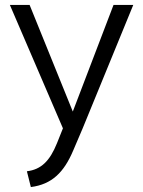

<svg xmlns="http://www.w3.org/2000/svg" viewBox="-20 -520 580 778"><path d="M89 174 105 238C190 227 239 179 277 89L315 0L520 -500H440L275 -68L100 -500H20L235 0L211 60C182 132 147 167 89 174Z"/></svg>

Font: Gully Light
Style: Regular
Weight: 300
Designer: jaikishan Patel
Foundry: MagicType
Version: Version 1.000;Glyphs 3.2 (3242)